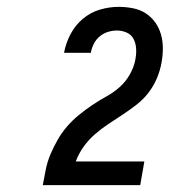

<svg xmlns="http://www.w3.org/2000/svg" viewBox="-20 -863 540 560"><path d="M105 -323V-324Q109 -346 113.5 -368.5Q118 -391 127 -412.5Q136 -434 148 -455Q160 -476 175.5 -494Q191 -512 210 -527.5Q229 -543 249 -556.5Q269 -570 290 -581.5Q311 -593 329 -609Q347 -625 359 -646.5Q371 -668 375 -690V-691Q378 -706 377 -721.5Q376 -737 369.5 -749.5Q363 -762 349.5 -768Q336 -774 321 -774Q308 -774 295 -770Q282 -766 271 -757Q260 -748 253.5 -735Q247 -722 245 -709H167V-710Q172 -737 185.5 -763Q199 -789 221.5 -808Q244 -827 271.5 -835Q299 -843 326 -843Q347 -843 367.5 -839Q388 -835 404.5 -824.5Q421 -814 432.5 -798Q444 -782 449.5 -762.5Q455 -743 455 -722Q455 -701 451 -680Q447 -657 437.5 -634.5Q428 -612 413 -592.5Q398 -573 378 -557.5Q358 -542 337.5 -528.5Q317 -515 296.5 -501.5Q276 -488 257 -471.5Q238 -455 223.5 -434.5Q209 -414 201 -392H401L389 -323Z"/></svg>

Font: Iosevka Medium
Style: Italic
Weight: 500
Italic angle: -9°
Monospace: yes
Designer: Belleve Invis
Foundry: Belleve Invis
Version: Version 32.5.0; ttfautohint (v1.8.4)